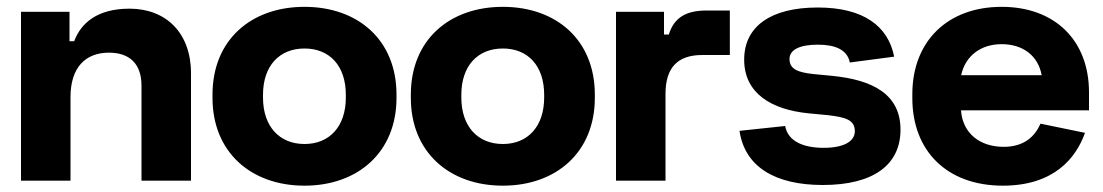

<svg xmlns="http://www.w3.org/2000/svg" viewBox="-20 -542 3308 576"><path d="M43 0H191.5V-250.5C191.5 -340 236.5 -384 307 -384C368 -384 404.5 -351.5 404.5 -284.5V0H553V-322C553 -443 478.5 -516 368.5 -516C273 -516 223.5 -474 202.5 -418.5H188.5V-506.5H43Z M893.5 15C1053.5 15 1169.5 -85 1169.5 -248.5V-258C1169.5 -422.5 1053.5 -521.5 893.5 -521.5C733.5 -521.5 617.5 -422.5 617.5 -258V-248.5C617.5 -85 733.5 15 893.5 15ZM893.5 -110C818.5 -110 769 -162.5 769 -249.5V-257.5C769 -345 818.5 -396.5 893.5 -396.5C968.5 -396.5 1017.5 -345 1017.5 -257.5V-249.5C1017.5 -162.5 968.5 -110 893.5 -110Z M1488.5 15C1648.5 15 1764.5 -85 1764.5 -248.5V-258C1764.5 -422.5 1648.5 -521.5 1488.5 -521.5C1328.5 -521.5 1212.5 -422.5 1212.5 -258V-248.5C1212.5 -85 1328.5 15 1488.5 15ZM1488.5 -110C1413.5 -110 1364 -162.5 1364 -249.5V-257.5C1364 -345 1413.5 -396.5 1488.5 -396.5C1563.5 -396.5 1612.5 -345 1612.5 -257.5V-249.5C1612.5 -162.5 1563.5 -110 1488.5 -110Z M1828 0H1976.5V-260C1976.5 -340.5 2014 -377 2087 -377H2169.5V-510.5H2100C2037 -510.5 2002 -488.5 1986.5 -438.5H1972V-506.5H1828Z M2448.5 13C2599 13 2681.5 -46.5 2681.5 -153C2681.5 -259.5 2598 -302.5 2476 -314.5L2418.5 -320C2375.5 -325 2348.5 -333.5 2348.5 -365C2348.5 -393.5 2380.5 -408 2433.5 -408C2486.5 -408 2522 -392.5 2529.5 -354.5L2662.5 -372C2644.5 -464 2570 -519.5 2433.5 -519.5C2291 -519.5 2212.5 -462 2212.5 -363C2212.5 -262.5 2293.5 -213 2406 -202L2464 -196.5C2515 -190.5 2544.5 -183 2544.5 -148.5C2544.5 -117 2510 -98.5 2451 -98.5C2392 -98.5 2344 -117 2335.5 -164L2198.5 -149.5C2214.5 -41.5 2305 13 2448.5 13Z M2988.5 15C3141.5 15 3208 -67.5 3235 -143.5L3101.5 -171C3084.5 -132.5 3052.5 -101.5 2991 -101.5C2920 -101.5 2868 -141.5 2863 -211H3247V-265C3247 -421 3144.5 -521.5 2985 -521.5C2822 -521.5 2717 -417.5 2717 -259.5V-247.5C2717 -89 2821 15 2988.5 15ZM2863.5 -316.5C2876 -374.5 2922.5 -409.5 2985 -409.5C3049 -409.5 3094.5 -374.5 3105 -316.5Z"/></svg>

Font: MCL Standard Bold
Style: Regular
Weight: 700
Designer: Květoslav Bartoš
Foundry: Florian Karsten
Version: Version 1.001;Glyphs 3.2.3 (3260)